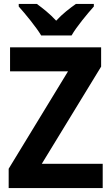

<svg xmlns="http://www.w3.org/2000/svg" viewBox="-20 -954 564 974"><path d="M189 -774H343C368 -818 423 -884 456 -921V-934H365C334 -912 298 -885 265 -849C233 -884 197 -912 167 -934H75V-921C109 -883 164 -816 189 -774ZM501 0V-123H192L493 -616V-714H31V-592H325L24 -98V0Z"/></svg>

Font: Noto Sans Myanmar SemiCondensed
Style: Bold
Weight: 700
Width: 4
Designer: Monotype Design Team
Foundry: Monotype Imaging Inc.
Version: Version 2.107